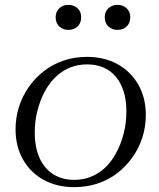

<svg xmlns="http://www.w3.org/2000/svg" viewBox="-20 -760 656 790"><path d="M261 -637Q284 -637 299 -651Q314 -665 314 -689Q314 -712 299 -726Q284 -740 262 -740Q239 -740 224 -726Q209 -712 209 -689Q209 -665 224 -651Q239 -637 261 -637ZM464 -637Q486 -637 501 -651Q516 -665 516 -689Q516 -712 501 -726Q486 -740 464 -740Q441 -740 426 -726Q411 -712 411 -689Q411 -665 426 -651Q441 -637 464 -637ZM476 -170Q484 -191 489.5 -213Q495 -235 497.5 -257Q500 -279 500 -301Q500 -362 480.5 -405.5Q461 -449 425 -472Q389 -495 338 -495Q302 -495 272 -483.5Q242 -472 218 -451.5Q194 -431 176.5 -404Q159 -377 147 -346Q139 -324 133.5 -302.5Q128 -281 125.5 -259Q123 -237 123 -215Q123 -154 142.5 -110.5Q162 -67 198.5 -43.5Q235 -20 285 -20Q321 -20 351 -31.5Q381 -43 405 -63.5Q429 -84 446.5 -111.5Q464 -139 476 -170ZM44 -228Q44 -276 58 -320Q72 -364 98 -401.5Q124 -439 160 -467Q196 -495 241 -510.5Q286 -526 338 -526Q409 -526 463.5 -496Q518 -466 549 -412Q580 -358 580 -287Q580 -239 566 -195Q552 -151 525.5 -113.5Q499 -76 463 -48Q427 -20 382 -5Q337 10 285 10Q214 10 159.5 -20Q105 -50 74.5 -104Q44 -158 44 -228Z"/></svg>

Font: Roboto Serif 120pt Expanded Light
Style: Italic
Weight: 300
Width: 7
Italic angle: -10°
Designer: Greg Gazdowicz
Foundry: Commercial Type
Version: Version 1.008